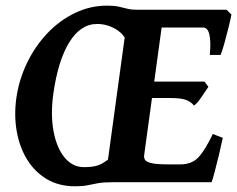

<svg xmlns="http://www.w3.org/2000/svg" viewBox="-20 -650 846 685"><path d="M805.7 -598.1Q802.7 -581.5 795.4 -552Q788.1 -522.5 780.3 -494.6Q772.5 -466.8 767.1 -454.1H728.5Q732.9 -499 727.3 -525.4Q721.7 -551.8 704.6 -551.8H533.2L555.2 -615.2H788.6ZM723.6 -340.3Q714.4 -326.7 699 -304Q683.6 -281.2 672.4 -273.4Q660.6 -287.6 642.6 -293.9Q624.5 -300.3 586.4 -300.3H492.7L510.3 -358.9H709.5ZM774.9 -158.2Q769 -130.4 761 -96.9Q752.9 -63.5 745.8 -36.6Q738.8 -9.8 734.9 0H293L298.3 -40.5Q361.8 -53.7 363.8 -70.3L428.7 -544.4Q429.7 -550.3 416.5 -559.1Q403.3 -567.9 371.6 -574.7L377 -615.2H555.2H631.3L626 -574.7Q594.2 -567.9 576.2 -564.9Q558.1 -562 557.1 -555.2L494.1 -94.7Q493.2 -85.4 498.5 -78.4Q503.9 -71.3 523.2 -67.4Q542.5 -63.5 582.5 -63.5H622.6Q664.6 -63.5 688.2 -89.1Q711.9 -114.7 739.3 -171.9ZM469.2 -615.2Q465.8 -607.9 460.4 -587.6Q455.1 -567.4 450 -544.4Q444.8 -521.5 441.4 -504.9Q438 -488.3 438 -488.3Q425.8 -526.4 394 -545.4Q362.3 -564.5 326.7 -564.5Q267.1 -564.5 226.8 -498.5Q186.5 -432.6 169.9 -313Q160.2 -240.2 171.1 -181.4Q182.1 -122.6 210.4 -88.1Q238.8 -53.7 279.3 -53.7Q305.7 -53.7 321.8 -57.9Q337.9 -62 351.1 -70.8Q364.3 -79.6 381.8 -92.8Q395 -77.6 394.8 -55.7Q394.5 -33.7 389.9 -16.8Q385.3 0 385.3 0Q349.1 0 329.1 3.7Q309.1 7.3 292.2 11Q275.4 14.6 247.6 14.6Q189.9 14.6 147 -11Q104 -36.6 76.9 -80.6Q49.8 -124.5 39.8 -180.9Q29.8 -237.3 38.1 -298.8Q47.4 -365.2 76.2 -425Q105 -484.9 148.7 -531Q192.4 -577.1 247.1 -603.5Q301.8 -629.9 362.3 -629.9Q387.7 -629.9 403.8 -626.2Q419.9 -622.6 434.3 -618.9Q448.7 -615.2 469.2 -615.2Z"/></svg>

Font: Gentium Book Plus
Style: Bold Italic
Weight: 700
Italic angle: -8°
Designer: Victor Gaultney, Annie Olsen, Iska Routamaa, Becca Hirsbrunner
Foundry: SIL International
Version: Version 6.101